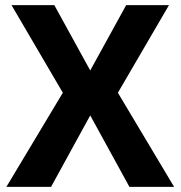

<svg xmlns="http://www.w3.org/2000/svg" viewBox="-20 -729 705 749"><path d="M4.9 0 225.1 -367.2 24.9 -709H191.9L332 -454.1L472.2 -709H639.2L439.9 -367.2L659.2 0H484.9L332 -278.8L179.2 0Z"/></svg>

Font: Sarala
Style: Bold
Weight: 700
Designer: Andres Torresi
Foundry: Huerta Tipografica
Version: Version 1.004;PS 001.003;hotconv 1.0.70;makeotf.lib2.5.58329